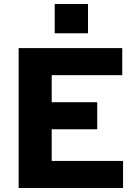

<svg xmlns="http://www.w3.org/2000/svg" viewBox="-20 -938 690 958"><path d="M73 0V-698H590V-563H238V-428H465V-293H238V-135H594V0ZM253 -772V-918H419V-772Z"/></svg>

Font: Azeret Mono Thin
Style: Regular
Weight: 100
Designer: Martin Vácha
Foundry: Displaay
Version: Version 1.002